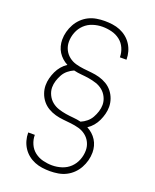

<svg xmlns="http://www.w3.org/2000/svg" viewBox="-175 -930 951 1179"><g transform="rotate(20 300.0 -340.0)"><path d="M299 151Q273 151 247.5 147.5Q222 144 198.5 134.5Q175 125 155 109Q135 93 121 71.5Q107 50 100 25Q93 0 93 -25V-27H136V-26Q136 4 148.5 32.5Q161 61 185 79.5Q209 98 239 105.5Q269 113 299 113Q331 113 362 103Q393 93 416 71Q439 49 451 18.5Q463 -12 463 -44Q463 -71 451.5 -95Q440 -119 419 -135.5Q398 -152 372.5 -159Q347 -166 320.5 -169Q294 -172 268 -174.5Q242 -177 216.5 -184Q191 -191 168 -204.5Q145 -218 128.5 -238.5Q112 -259 103 -284.5Q94 -310 94 -336Q94 -360 100 -383Q106 -406 116 -427.5Q126 -449 141.5 -467.5Q157 -486 177 -499Q158 -509 142.5 -523Q127 -537 116 -554.5Q105 -572 99.5 -592.5Q94 -613 94 -634Q94 -661 101 -687Q108 -713 121 -736.5Q134 -760 153.5 -779Q173 -798 197 -810Q221 -822 248 -826.5Q275 -831 301 -831Q327 -831 352.5 -827.5Q378 -824 401.5 -814.5Q425 -805 445 -789Q465 -773 479 -751.5Q493 -730 500 -705Q507 -680 507 -655V-653H464V-654Q464 -684 451.5 -712.5Q439 -741 415 -759.5Q391 -778 361 -785.5Q331 -793 301 -793Q269 -793 238 -783Q207 -773 184 -751Q161 -729 149 -698.5Q137 -668 137 -636Q137 -609 148.5 -585Q160 -561 181 -544.5Q202 -528 227.5 -521Q253 -514 279.5 -511Q306 -508 332 -505.5Q358 -503 383.5 -496Q409 -489 432 -475.5Q455 -462 471.5 -441.5Q488 -421 497 -395.5Q506 -370 506 -344Q506 -320 500 -297Q494 -274 484 -252.5Q474 -231 458.5 -212.5Q443 -194 423 -181Q442 -171 457.5 -157Q473 -143 484 -125.5Q495 -108 500.5 -87.5Q506 -67 506 -46Q506 -19 499 7Q492 33 479 56.5Q466 80 446.5 99Q427 118 403 130Q379 142 352 146.5Q325 151 299 151ZM372 -199Q393 -208 410.5 -222.5Q428 -237 439 -256.5Q450 -276 457 -298Q464 -320 464 -342Q464 -367 452.5 -391Q441 -415 421.5 -431Q402 -447 377.5 -455Q353 -463 328 -467Q303 -471 278 -473Q253 -475 228 -481Q207 -472 189.5 -457.5Q172 -443 161 -423.5Q150 -404 143 -382Q136 -360 136 -338Q136 -313 147.5 -289Q159 -265 178.5 -249Q198 -233 222.5 -225Q247 -217 272 -213Q297 -209 322 -207Q347 -205 372 -199Z"/></g></svg>

Font: Iosevka Aile Extralight
Style: Regular
Weight: 200
Designer: Belleve Invis
Foundry: Belleve Invis
Version: Version 31.1.0; ttfautohint (v1.8.4)